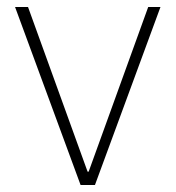

<svg xmlns="http://www.w3.org/2000/svg" viewBox="-20 -528 501 548"><path d="M210 0H251L438 -508H403L233 -38H230L60 -508H23Z"/></svg>

Font: IBM Plex Thai Looped ExtraLight
Style: Regular
Weight: 200
Designer: Mike Abbink, Paul van der Laan, Pieter van Rosmalen, Ben Mitchell, Mark Frömberg
Foundry: Bold Monday
Version: Version 1.0